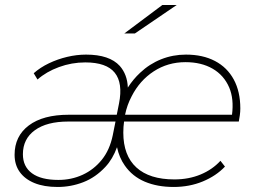

<svg xmlns="http://www.w3.org/2000/svg" viewBox="-20 -740 1024 763"><path d="M209 3Q155 3 117 -12.5Q79 -28 58.5 -56.5Q38 -85 38 -125Q38 -199 94.5 -241.5Q151 -284 253 -284H444L453 -329Q469 -410 436 -451Q403 -492 319 -492Q265 -492 214.5 -473.5Q164 -455 129 -424L114 -449Q140 -472 174.5 -488.5Q209 -505 247 -514Q285 -523 322 -523Q415 -523 456 -478Q486 -444 488 -392Q509 -425 537 -451Q574 -486 620.5 -504.5Q667 -523 719 -523Q786 -523 834.5 -497.5Q883 -472 909 -424Q935 -376 935 -309Q935 -295 933 -281.5Q931 -268 929 -257H473Q470 -236 470 -213Q470 -122 522 -74.5Q574 -27 673 -27Q730 -27 777 -46.5Q824 -66 856 -101L874 -78Q839 -41 786 -19Q733 3 670 3Q605 3 555.5 -18Q506 -39 476 -82Q454 -113 445 -155Q428 -108 399 -77Q360 -35 311 -16Q262 3 209 3ZM477 -284H902Q910 -347 891 -392Q870 -441 825 -467Q780 -493 717 -493Q647 -493 591 -456.5Q535 -420 503 -357Q485 -323 477 -284ZM439 -257H251Q166 -257 118.5 -222.5Q71 -188 71 -127Q71 -78 107 -51.5Q143 -25 212 -25Q264 -25 308.5 -45.5Q353 -66 384.5 -105Q416 -144 428 -202ZM474 -607 625 -720H682L516 -607Z"/></svg>

Font: Montserrat Thin ExtraLight
Style: Italic
Weight: 250
Italic angle: -11.3°
Version: Version 9.000